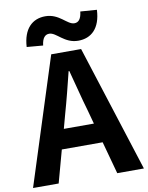

<svg xmlns="http://www.w3.org/2000/svg" viewBox="-106 -1035 853 1107"><g transform="rotate(-10 320.5 -481.5)"><path d="M401 -791C477 -791 532 -840 537 -948L441 -955C436 -911 420 -894 396 -894C354 -894 319 -963 237 -963C161 -963 107 -913 101 -807L196 -799C201 -843 218 -860 242 -860C284 -860 319 -791 401 -791ZM-4 0H146L198 -190H437L489 0H645L408 -741H233ZM230 -305 252 -386C274 -463 295 -547 315 -628H319C341 -549 361 -463 384 -386L406 -305Z"/></g></svg>

Font: Noto Sans CJK TC
Style: Bold
Weight: 700
Designer: Ryoko NISHIZUKA 西塚涼子 (kana, bopomofo & ideographs); Paul D. Hunt (Latin, Greek & Cyrillic); Sandoll Communications 산돌커뮤니
Foundry: Adobe
Version: Version 2.004;hotconv 1.0.118;makeotfexe 2.5.65603